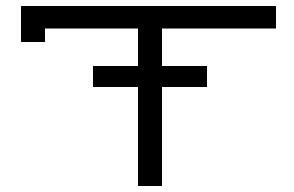

<svg xmlns="http://www.w3.org/2000/svg" viewBox="-20 -620 980 640"><path d="M440 0H520V-330H670V-400H520V-525H900V-600H50V-480H130V-525H440V-400H290V-330H440Z"/></svg>

Font: KetosagCBd
Style: Regular
Weight: 500
Designer: gluk
Foundry: gluk
Version: Version 00.0024